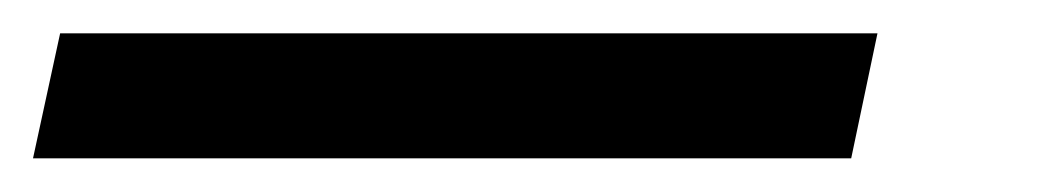

<svg xmlns="http://www.w3.org/2000/svg" viewBox="-85 52 624 114"><path d="M-49.3 71.8H436L420.4 146H-65.4Z"/></svg>

Font: Reddit Sans Fudge SmBold Italic
Style: Regular
Weight: 600
Italic angle: -11.25°
Designer: Stephen Hutchings
Version: Version 1.013